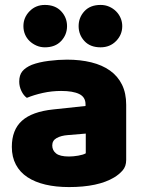

<svg xmlns="http://www.w3.org/2000/svg" viewBox="-20 -743 584 779"><path d="M260 -108Q277 -108 297.5 -111.5Q318 -115 328 -121V-201L256 -195Q228 -193 210 -183Q192 -173 192 -153Q192 -133 207.5 -120.5Q223 -108 260 -108ZM252 -501Q306 -501 350.5 -490Q395 -479 426.5 -456.5Q458 -434 475 -399.5Q492 -365 492 -318V-94Q492 -68 477.5 -51.5Q463 -35 443 -23Q378 16 260 16Q207 16 164.5 6Q122 -4 91.5 -24Q61 -44 44.5 -75Q28 -106 28 -147Q28 -216 69 -253Q110 -290 196 -299L327 -313V-320Q327 -349 301.5 -361.5Q276 -374 228 -374Q190 -374 154 -366Q118 -358 89 -346Q76 -355 67 -373.5Q58 -392 58 -412Q58 -438 70.5 -453.5Q83 -469 109 -480Q138 -491 177.5 -496Q217 -501 252 -501ZM75 -637Q75 -672 100 -697.5Q125 -723 162 -723Q204 -723 228 -697.5Q252 -672 252 -637Q252 -602 228 -576.5Q204 -551 162 -551Q144 -551 128 -558Q112 -565 100 -576.5Q88 -588 81.5 -603.5Q75 -619 75 -637ZM299 -637Q299 -672 322.5 -697.5Q346 -723 388 -723Q407 -723 423 -716Q439 -709 451 -697Q463 -685 469.5 -669.5Q476 -654 476 -637Q476 -602 451 -576.5Q426 -551 388 -551Q346 -551 322.5 -576.5Q299 -602 299 -637Z"/></svg>

Font: Baloo Thambi
Style: Regular
Weight: 400
Designer: Aadarsh Rajan and Ek Type
Foundry: Ek Type
Version: Version 1.443;PS 1.000;hotconv 16.6.51;makeotf.lib2.5.65220;